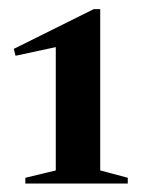

<svg xmlns="http://www.w3.org/2000/svg" viewBox="-20 -744 320 432"><path d="M105.5 -360.5V-638L15 -618.5L11 -634L191 -723.5H205.5V-360.5L267.5 -344V-331H37V-344Z"/></svg>

Font: Newsreader Display SemiBold
Style: Regular
Weight: 600
Designer: Hugues Gentile
Foundry: Production Type
Version: Version 1.001